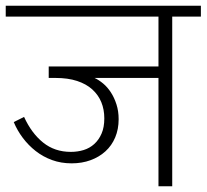

<svg xmlns="http://www.w3.org/2000/svg" viewBox="-30 -650 721 670"><path d="M300 -378Q315 -371 330 -358.5Q345 -346 357 -327.5Q369 -309 376.5 -285.5Q384 -262 384 -234Q384 -199 372 -170.5Q360 -142 338 -122Q316 -102 286 -91Q256 -80 220 -80Q183 -80 151.5 -91.5Q120 -103 94.5 -123Q69 -143 49.5 -169Q30 -195 18 -224L54 -242Q80 -185 120.5 -152.5Q161 -120 217 -120Q241 -120 262 -126.5Q283 -133 299 -147.5Q315 -162 324.5 -184Q334 -206 334 -237Q334 -268 323.5 -293.5Q313 -319 292 -338Q271 -357 239 -367.5Q207 -378 164 -378H140V-418H523V-592H-10V-630H671V-592H571V0H523V-378Z"/></svg>

Font: Mukta ExtraLight
Style: Regular
Weight: 275
Designer: Girish Dalvi and Yashodeep Gholap
Foundry: Ek Type
Version: Version 2.538;PS 1.002;hotconv 16.6.51;makeotf.lib2.5.65220;